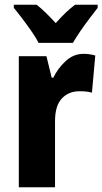

<svg xmlns="http://www.w3.org/2000/svg" viewBox="-20 -786 430 806"><path d="M331 -560Q355 -560 380 -553L366 -397Q356 -400 343.5 -401.5Q331 -403 314 -403Q268 -403 239.5 -372.5Q211 -342 211 -277V0H59V-550H175L197 -460H204Q222 -498 255 -529Q288 -560 331 -560ZM142 -606Q132 -626 113 -653.5Q94 -681 73.5 -708Q53 -735 38 -753V-766H134Q153 -751 172.5 -732Q192 -713 214 -689Q236 -714 255.5 -732.5Q275 -751 295 -766H390V-753Q375 -734 355 -707.5Q335 -681 316.5 -654Q298 -627 286 -606Z"/></svg>

Font: Noto Sans Lao Condensed ExtraBold
Style: Regular
Weight: 800
Width: 3
Designer: Monotype Design Team
Foundry: Monotype Imaging Inc.
Version: Version 2.003; ttfautohint (v1.8.4.7-5d5b)